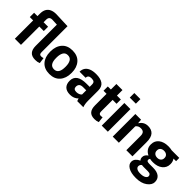

<svg xmlns="http://www.w3.org/2000/svg" viewBox="124 -1865 3172 3172"><g transform="rotate(45 1710.0 -279.0)"><path d="M577.5 10.5Q496 10.5 457.8 -32.5Q419.5 -75.5 419.5 -158.5V-655.5Q343.5 -660.5 311.5 -660.5H306Q236 -660.5 236 -588V-528.5H341V-428H236V0H93V-428H14.5V-528.5H93V-587Q93 -650.5 116.5 -691.5Q140 -732.5 184 -752.2Q228 -772 288.5 -772Q324.5 -772 562 -761.5V-156.5Q562 -125.5 572.2 -113Q582.5 -100.5 606.5 -100.5Q620.5 -100.5 629.5 -102.5Q638.5 -104.5 654.5 -109.5L669 -7Q647 2.5 626.2 6.5Q605.5 10.5 577.5 10.5Z M906.5 10Q787 10 722 -63.5Q657 -137 657 -259V-269Q657 -389.5 722 -464Q786.5 -538 905.5 -538Q1025 -538 1090.2 -463.8Q1155.5 -389.5 1155.5 -269V-259Q1155.5 -137.5 1090.5 -63.8Q1025.5 10 906.5 10ZM906.5 -99.5Q990 -99.5 1008 -197.5Q1013 -225.5 1013 -262Q1013 -265.5 1013 -269Q1013 -341 987.8 -384.5Q962.5 -428 905.5 -428Q849.5 -428 824.5 -384.2Q799.5 -340.5 799.5 -269V-259Q799.5 -258.5 799.5 -257.5Q799.5 -99.5 906.5 -99.5Z M1390.5 10.5Q1307 10.5 1265.2 -31.2Q1223.5 -73 1223.5 -148.5Q1223.5 -312 1457.5 -312H1529.5V-366Q1529.5 -403 1511.8 -418.5Q1494 -434 1449.5 -434Q1376 -434 1376 -371.5V-370.5L1234 -371Q1234 -421.5 1258.2 -459Q1282.5 -496.5 1332.5 -517.2Q1382.5 -538 1459 -538Q1561 -538 1616.8 -497.8Q1672.5 -457.5 1672.5 -365V-135Q1672.5 -51.5 1693.5 0H1551Q1541.5 -20.5 1536 -47.5Q1480.5 10.5 1390.5 10.5ZM1433 -95Q1467 -95 1491.2 -105.8Q1515.5 -116.5 1529.5 -133.5V-231.5H1457.5Q1408.5 -231.5 1387 -211.2Q1365.5 -191 1365.5 -153.5Q1365.5 -95.5 1431 -95Z M1959 10Q1881.5 10 1844.8 -32Q1808 -74 1808 -159V-428H1736.5V-528.5H1808V-657.5H1950V-528.5H2041V-428H1950V-159.5Q1950 -128.5 1961.8 -115.5Q1973.5 -102.5 1994.5 -102.5Q2015.5 -102.5 2035.5 -108L2047.5 -6.5Q2009 10 1959 10Z M2265.5 0H2123V-528.5H2265.5ZM2265.5 -655H2123V-761.5H2265.5Z M2840.5 0H2697.5V-329.5Q2697.5 -381.5 2677.2 -404.2Q2657 -427 2611 -427Q2555 -427 2523 -383.5V0H2380V-528.5H2513L2519.5 -455L2521 -454.5Q2546 -493.5 2583.2 -515.8Q2620.5 -538 2671 -538Q2752.5 -538 2796.5 -489Q2840.5 -440 2840.5 -330Z M3407 -453H3346.5Q3361 -432 3368.5 -408.8Q3376 -385.5 3376 -359V-348Q3376 -270 3313.5 -219.5Q3251 -169 3147 -169Q3127.5 -169 3110.2 -170.8Q3093 -172.5 3076.5 -176.5Q3070 -169.5 3067 -162Q3064 -154.5 3064 -145Q3064 -124 3079.8 -116.5Q3095.5 -109 3126 -109H3215.5Q3307 -109 3355.8 -71.5Q3404.5 -34 3404.5 37.5Q3404.5 105 3330.5 159.5Q3256.5 214 3133 214Q3016.5 214 2952.8 175.2Q2889 136.5 2889 79Q2889 36 2915 6Q2941 -24 2984 -43Q2973 -54.5 2967.2 -69.2Q2961.5 -84 2961.5 -103Q2961.5 -134 2976.8 -156.2Q2992 -178.5 3018.5 -196.5Q2968.5 -220.5 2942.2 -259.8Q2916 -299 2916 -348V-359Q2916 -440 2978.2 -489Q3040.5 -538 3146 -538Q3168.5 -538 3188.8 -535.5Q3209 -533 3228.5 -528.5H3406ZM3057.5 -348Q3057.5 -316 3081.5 -294Q3105.5 -272 3147 -272Q3187.5 -272 3211 -294Q3234.5 -316 3234.5 -348V-359Q3234.5 -392 3210.8 -413.2Q3187 -434.5 3146 -434.5Q3105 -434.5 3081.2 -413.2Q3057.5 -392 3057.5 -359ZM3099 -6Q3086.5 -6 3075.8 -6.8Q3065 -7.5 3054.5 -9.5Q3040 -1 3031.8 13.5Q3023.5 28 3023.5 47Q3023.5 75 3051 93Q3078.5 111 3133 111Q3197 111 3230 90.8Q3263 70.5 3263 44Q3263 20.5 3247.5 7.2Q3232 -6 3194 -6Z"/></g></svg>

Font: Roberto Sans
Style: Bold
Weight: 700
Designer: Google (font) & Cristiano Sobral (main changes)
Version: Version 1.000;October 12, 2021;FontCreator 14.0.0.2814 64-bi